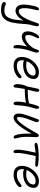

<svg xmlns="http://www.w3.org/2000/svg" viewBox="1492 -2035 804 3828"><g transform="rotate(90 1894.0 -121.0)"><path d="M182 261Q104 261 59 241Q14 221 21 191Q26 164 56 164Q67 164 76 168.5Q85 173 97.5 179Q110 185 132.5 189.5Q155 194 193 194Q272 194 311.5 142Q351 90 368 5Q373 -21 375.5 -47.5Q378 -74 381 -107Q384 -140 390 -186Q353 -121 317.5 -87Q282 -53 251.5 -40.5Q221 -28 197 -28Q116 -28 85.5 -103Q55 -178 88 -343Q100 -408 112.5 -441Q125 -474 137.5 -485.5Q150 -497 163 -497Q179 -497 183.5 -482.5Q188 -468 175 -421Q150 -324 144 -250Q138 -176 152.5 -134.5Q167 -93 202 -93Q246 -93 288 -140Q330 -187 367.5 -268.5Q405 -350 436 -452Q445 -480 452 -488Q459 -496 474 -496Q484 -496 493 -488Q502 -480 503 -459Q504 -438 493 -400Q478 -349 470.5 -309Q463 -269 460 -232.5Q457 -196 455 -159Q453 -122 448 -77.5Q443 -33 432 25Q414 116 377.5 167.5Q341 219 291 240Q241 261 182 261Z M708 -154Q658 -154 631.5 -187Q605 -220 605 -271Q605 -307 616 -346.5Q627 -386 644.5 -420.5Q662 -455 682.5 -477Q703 -499 722 -499Q742 -499 742 -477Q742 -469 732.5 -449.5Q723 -430 710 -403Q697 -376 687.5 -345.5Q678 -315 678 -283Q678 -252 686.5 -237Q695 -222 717 -222Q753 -222 790.5 -240.5Q828 -259 861.5 -289.5Q895 -320 920 -355Q945 -390 956 -423Q958 -427 959 -431Q968 -461 976.5 -479Q985 -497 1000 -497Q1014 -497 1023.5 -478Q1033 -459 1027 -429Q1023 -407 1010 -369.5Q997 -332 984.5 -292.5Q972 -253 966 -224Q956 -177 950.5 -141.5Q945 -106 944 -79Q943 -55 944 -40Q945 -25 943 -14Q941 -4 934.5 4.5Q928 13 916 13Q896 13 888.5 -4.5Q881 -22 878 -47Q875 -76 881.5 -126.5Q888 -177 898 -224Q901 -240 907 -262Q864 -213 812 -183.5Q760 -154 708 -154Z M1300 10Q1221 10 1177.5 -19.5Q1134 -49 1121.5 -101Q1109 -153 1122 -220Q1132 -268 1159 -316.5Q1186 -365 1226 -405.5Q1266 -446 1315 -470.5Q1364 -495 1418 -495Q1495 -495 1530 -460Q1565 -425 1551 -354Q1541 -300 1502.5 -261Q1464 -222 1406.5 -201Q1349 -180 1281 -180Q1241 -180 1218 -185.5Q1195 -191 1185 -200Q1177 -160 1183.5 -127Q1190 -94 1215.5 -74.5Q1241 -55 1290 -55Q1341 -55 1378 -69Q1415 -83 1441 -102Q1467 -121 1485 -135Q1503 -149 1515 -149Q1529 -149 1536 -139Q1543 -129 1539 -111Q1535 -93 1513 -72.5Q1491 -52 1456.5 -33Q1422 -14 1381.5 -2Q1341 10 1300 10ZM1205 -249Q1216 -249 1232 -245Q1248 -241 1281 -241Q1364 -241 1419 -274.5Q1474 -308 1485 -363Q1492 -396 1477.5 -412.5Q1463 -429 1419 -429Q1372 -429 1328.5 -404.5Q1285 -380 1251.5 -339Q1218 -298 1199 -249Z M1700 11Q1669 11 1660.5 -35Q1652 -81 1667 -157Q1682 -226 1701 -250Q1712 -303 1723.5 -358Q1735 -413 1744 -457Q1748 -478 1758 -490.5Q1768 -503 1779 -503Q1796 -503 1805.5 -486.5Q1815 -470 1807 -432Q1802 -404 1790.5 -359.5Q1779 -315 1768 -272Q1776 -272 1783.5 -272Q1791 -272 1799 -272Q1861 -272 1921 -277.5Q1981 -283 2040 -298Q2053 -352 2063.5 -388Q2074 -424 2083 -448Q2090 -468 2098.5 -484Q2107 -500 2120 -500Q2140 -500 2146 -479.5Q2152 -459 2146 -430Q2139 -394 2125 -353Q2111 -312 2103 -268Q2084 -173 2081.5 -106Q2079 -39 2075 -19Q2072 -5 2061.5 3Q2051 11 2040 11Q2020 11 2012 -18Q2004 -47 2006.5 -97Q2009 -147 2021 -208Q2024 -223 2027 -237Q1962 -222 1891 -217Q1820 -212 1754 -212Q1752 -201 1750 -193Q1737 -128 1732 -79Q1727 -30 1724 -13Q1719 11 1700 11Z M2323 10Q2292 10 2274.5 -5.5Q2257 -21 2250 -47Q2243 -73 2244 -103Q2245 -133 2251 -161Q2256 -184 2267 -220Q2278 -256 2291.5 -295.5Q2305 -335 2318 -370Q2331 -405 2339 -424Q2352 -459 2359.5 -478Q2367 -497 2380 -497Q2395 -497 2406.5 -480Q2418 -463 2413 -438Q2410 -423 2398 -391.5Q2386 -360 2371 -321Q2356 -282 2342.5 -243Q2329 -204 2323 -174Q2316 -144 2314 -117.5Q2312 -91 2316.5 -74Q2321 -57 2335 -57Q2370 -57 2424.5 -120Q2479 -183 2547 -296Q2583 -355 2606.5 -399.5Q2630 -444 2647.5 -469Q2665 -494 2681 -494Q2698 -494 2706 -478.5Q2714 -463 2714 -436Q2714 -409 2712 -371.5Q2710 -334 2709 -293.5Q2708 -253 2709 -216Q2712 -154 2720 -115Q2728 -76 2735.5 -53.5Q2743 -31 2743 -20Q2743 -8 2736 0.5Q2729 9 2718 9Q2686 9 2671 -37Q2656 -83 2648 -160Q2644 -201 2643 -251.5Q2642 -302 2644 -350Q2630 -321 2611 -288.5Q2592 -256 2564 -212Q2529 -156 2489 -105Q2449 -54 2407 -22Q2365 10 2323 10Z M3004 12Q2983 12 2974.5 -8Q2966 -28 2964 -58Q2963 -78 2966 -114Q2969 -150 2976 -193.5Q2983 -237 2991 -278Q3000 -324 3009 -362Q3018 -400 3023 -428Q2962 -424 2929 -416.5Q2896 -409 2866 -409Q2845 -409 2835 -420Q2825 -431 2828 -445Q2830 -453 2837.5 -458.5Q2845 -464 2867 -469Q2902 -478 2960.5 -484Q3019 -490 3094 -490Q3131 -490 3163.5 -489Q3196 -488 3237 -483Q3271 -479 3290 -469Q3309 -459 3307 -448Q3304 -436 3295 -428.5Q3286 -421 3265 -421Q3231 -421 3188 -425.5Q3145 -430 3097 -430H3091Q3081 -389 3069.5 -332.5Q3058 -276 3047 -222Q3036 -167 3033 -131Q3030 -95 3030.5 -73Q3031 -51 3032.5 -38Q3034 -25 3032 -15Q3026 12 3004 12Z M3471 10Q3392 10 3348.5 -19.5Q3305 -49 3292.5 -101Q3280 -153 3293 -220Q3303 -268 3330 -316.5Q3357 -365 3397 -405.5Q3437 -446 3486 -470.5Q3535 -495 3589 -495Q3666 -495 3701 -460Q3736 -425 3722 -354Q3712 -300 3673.5 -261Q3635 -222 3577.5 -201Q3520 -180 3452 -180Q3412 -180 3389 -185.5Q3366 -191 3356 -200Q3348 -160 3354.5 -127Q3361 -94 3386.5 -74.5Q3412 -55 3461 -55Q3512 -55 3549 -69Q3586 -83 3612 -102Q3638 -121 3656 -135Q3674 -149 3686 -149Q3700 -149 3707 -139Q3714 -129 3710 -111Q3706 -93 3684 -72.5Q3662 -52 3627.5 -33Q3593 -14 3552.5 -2Q3512 10 3471 10ZM3376 -249Q3387 -249 3403 -245Q3419 -241 3452 -241Q3535 -241 3590 -274.5Q3645 -308 3656 -363Q3663 -396 3648.5 -412.5Q3634 -429 3590 -429Q3543 -429 3499.5 -404.5Q3456 -380 3422.5 -339Q3389 -298 3370 -249Z"/></g></svg>

Font: Shantell Sans Normal
Style: Italic
Weight: 300
Italic angle: -11.31°
Designer: Stephen Nixon, Anya Danilova, Shantell Martin
Foundry: Arrow Type
Version: Version 1.008;[a672d596b]